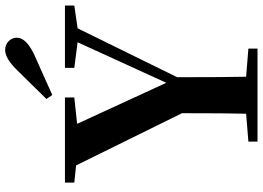

<svg xmlns="http://www.w3.org/2000/svg" viewBox="-156 -856 1013 740"><g transform="rotate(-90 350.0 -486.5)"><path d="M353.5 -791 337.9 -813.5Q357.4 -834 395.5 -872.1Q433.6 -910.2 451.2 -928.7Q495.1 -972.7 526.4 -972.7Q546.9 -972.7 560.5 -959.5Q574.2 -946.3 574.2 -927.7Q574.2 -892.6 512.7 -862.3Q486.3 -850.6 433.1 -826.7Q379.9 -802.7 353.5 -791ZM610.4 -693.4 421.9 -309.6Q421.9 -120.1 423.8 -43.9L532.2 -35.2V0H173.8V-35.2L281.2 -43.9Q283.2 -116.2 283.2 -291L82 -699.2L15.6 -706.1V-742.2H343.8V-706.1L242.2 -695.3L400.4 -351.6L556.6 -693.4L458 -706.1V-742.2H698.2V-706.1Z"/></g></svg>

Font: GenYoMin TW TTF Bold
Style: Regular
Weight: 700
Version: Version 1.300